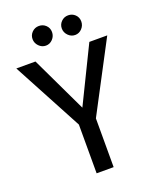

<svg xmlns="http://www.w3.org/2000/svg" viewBox="-153 -928 828 1018"><g transform="rotate(-20 260.5 -419.5)"><path d="M309 0H213V-275L3 -668H111L261 -353L415 -668H516L309 -275ZM153 -823Q169 -839 192 -839Q215 -839 231 -823.5Q247 -808 247 -785Q247 -762 231 -745Q215 -728 192.5 -728Q170 -728 153.5 -745Q137 -762 137 -784.5Q137 -807 153 -823ZM318 -823Q334 -839 357 -839Q380 -839 396 -823.5Q412 -808 412 -785Q412 -762 396 -745Q380 -728 357.5 -728Q335 -728 318.5 -745Q302 -762 302 -784.5Q302 -807 318 -823Z"/></g></svg>

Font: Rambla
Style: Regular
Weight: 400
Designer: Martin Sommaruga
Foundry: Martin Sommaruga
Version: Version 1.001